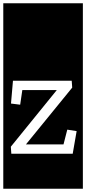

<svg xmlns="http://www.w3.org/2000/svg" viewBox="-32 -937 525 1170"><path d="M411 0 435 -138 378 -147 355 -57H126L408 -403L405 -445H47L35 -306L91 -299L104 -388H314L34 -43L37 0ZM-12 -917H473V213H-12Z"/></svg>

Font: Zilla Slab Regular Highlight
Style: Regular
Weight: 410
Designer: Typotheque Type Foundry
Foundry: Typotheque type foundry
Version: Version 1.0; 2017